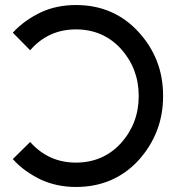

<svg xmlns="http://www.w3.org/2000/svg" viewBox="-20 -732 710 764"><path d="M282 -712Q433 -712 531 -605Q579 -553 604 -489.5Q629 -426 629 -350Q629 -275 604 -211Q579 -147 531 -94Q433 12 282 12Q207 12 143 -17Q112 -32 83.5 -52Q55 -72 31 -99L100 -167Q173 -85 282 -85Q390 -85 461 -162Q532 -241 532 -350Q532 -459 461 -538Q390 -615 282 -615Q172 -615 100 -532L31 -602Q55 -628 83 -648Q111 -668 143 -683Q175 -698 210 -705Q245 -712 282 -712Z"/></svg>

Font: Unageo
Style: Medium
Weight: 500
Designer: Richard Sepsi
Foundry: Richard Sepsi
Version: Version 2.000